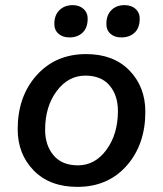

<svg xmlns="http://www.w3.org/2000/svg" viewBox="-20 -720 636 749"><path d="M251 -574Q224 -574 207.5 -589Q191 -604 192 -630Q193 -663 213 -681.5Q233 -700 264 -700Q290 -700 306.5 -684.5Q323 -669 322 -644Q321 -610 301.5 -592Q282 -574 251 -574ZM453 -574Q426 -574 410 -589Q394 -604 395 -630Q396 -663 415.5 -681.5Q435 -700 466 -700Q493 -700 509.5 -684.5Q526 -669 525 -644Q524 -610 504.5 -592Q485 -574 453 -574ZM282 9Q174 9 111.5 -55Q49 -119 49 -216Q49 -344 123 -426.5Q197 -509 316 -509Q423 -509 485 -445Q547 -381 547 -284Q547 -156 474 -73.5Q401 9 282 9ZM284 -75Q351 -75 395.5 -136Q440 -197 440 -287Q440 -348 407.5 -386.5Q375 -425 313 -425Q246 -425 201 -364.5Q156 -304 156 -214Q156 -153 189 -114Q222 -75 284 -75Z"/></svg>

Font: Elaine Sans Medium
Style: Italic
Weight: 500
Italic angle: -13°
Designer: Wei Huang
Foundry: Wei Huang
Version: Version 2.001;December 24, 2019;FontCreator 12.0.0.2547 64-b